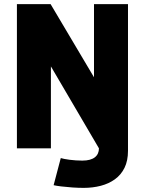

<svg xmlns="http://www.w3.org/2000/svg" viewBox="-20 -720 690 932"><path d="M386.6 192Q360.6 192 331.2 190Q301.9 187.9 277.1 184.9Q252.3 181.9 240.3 178.9L275 47.3Q281 49.2 292.3 51.5Q303.6 53.7 318 55.6Q332.4 57.4 348.2 58.5Q364.1 59.6 379.6 59.6Q400.1 59.6 415.3 55.5Q430.5 51.4 440.5 43.5Q450.5 35.6 455.4 24.6Q460.3 13.7 460.3 0L227.1 -397.7V0H62.1V-700H225.6L436.3 -344.9V-700H601.3V12.1Q601.3 60.4 584.4 94.7Q567.4 129 537.6 150.4Q507.9 171.8 469 181.9Q430.1 192 386.6 192Z"/></svg>

Font: Trispace Thin
Style: Regular
Weight: 100
Designer: Tyler Finck
Foundry: Etcetera Type Company
Version: Version 1.210